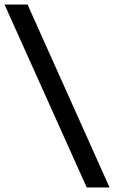

<svg xmlns="http://www.w3.org/2000/svg" viewBox="-57 -727 505 850"><path d="M428 103H327L-37 -707H65Z"/></svg>

Font: Hind Kochi Medium
Style: Regular
Weight: 500
Designer: Dhruvi Tolia
Foundry: Indian Type Foundry
Version: Version 0.702;PS 1.0;hotconv 1.0.81;makeotf.lib2.5.63406